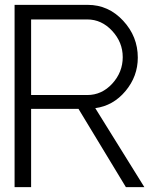

<svg xmlns="http://www.w3.org/2000/svg" viewBox="-20 -770 649 790"><path d="M574 0H498L303 -322H108V0H40V-750H341Q426 -750 486.5 -685Q547 -620 547 -533Q547 -456 496.5 -395.5Q446 -335 372 -325ZM339 -379Q399 -379 442 -426Q485 -473 485 -535Q485 -596 441.5 -643Q398 -690 339 -690H108V-379Z"/></svg>

Font: Oakes Grotesk Light
Style: Regular
Weight: 300
Designer: Samuel Oakes
Foundry: Samuel Oakes
Version: Version 1.000;PS 001.000;hotconv 1.0.88;makeotf.lib2.5.64775